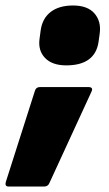

<svg xmlns="http://www.w3.org/2000/svg" viewBox="-53 -518 398 699"><path d="M188 -280Q137 -280 111 -307Q85 -334 91 -377L95 -407Q101 -451 131.5 -474.5Q162 -498 213 -498Q266 -498 291 -469Q316 -440 310 -396L306 -367Q294 -280 188 -280ZM-22 161Q-36 161 -32 145L74 -187Q78 -201 92 -201H269Q289 -201 279 -182L127 148Q122 161 108 161Z"/></svg>

Font: Sofia Sans ExtraBlack
Style: Italic
Weight: 1000
Italic angle: -9°
Designer: Botio Nikoltchev, Ani Petrova
Foundry: lettersoup
Version: Version 4.100; ttfautohint (v1.8.4.7-5d5b)